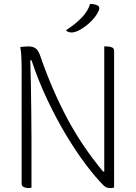

<svg xmlns="http://www.w3.org/2000/svg" viewBox="-20 -946 690 976"><path d="M140 8Q132 10 124 10Q112 10 101 5Q90 0 90 -13V-600Q90 -617 89 -649Q88 -681 83 -707Q109 -710 125 -710Q148 -710 162 -699.5Q176 -689 186 -658Q243 -493 319 -349Q395 -205 504 -74H510V-710H520Q537 -710 548.5 -705.5Q560 -701 560 -687V7Q551 10 543 10Q531 10 523 7.5Q515 5 506 -4Q465 -45 416 -110Q367 -175 317 -258Q267 -341 221 -438Q175 -535 140 -640H134Q136 -584 137 -516Q138 -448 139 -375.5Q140 -303 140 -232Q140 -161 140 -98ZM438 -926Q458 -926 472 -920Q482 -916 484 -909Q486 -902 483 -895Q472 -867 444.5 -839Q417 -811 382 -792Q360 -781 344 -781Q337 -781 329.5 -783Q322 -785 315 -792Q363 -823 395 -856Q427 -889 438 -926Z"/></svg>

Font: Recursive Sn Csl St Lt
Style: Regular
Weight: 300
Version: Version 1.079;hotconv 1.0.112;makeotfexe 2.5.65598; ttfautoh